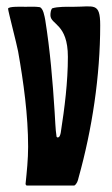

<svg xmlns="http://www.w3.org/2000/svg" viewBox="-20 -573 345 594"><path d="M155 -150C151 -176 151 -201 149 -227C143 -322 135 -417 120 -511C118 -521 114 -549 102 -551C88 -553 72 -552 58 -552C50 -552 5 -554 5 -546C5 -539 32 -436 36 -414C53 -318 67 -216 67 -119C67 -80 63 -42 59 -3L62 1H210C218 -4 221 -14 223 -23C265 -173 290 -338 290 -495C290 -567 270 -552 208 -552C189 -552 158 -553 141 -547C137 -542 136 -532 136 -526C136 -496 190 -501 190 -397C190 -319 180 -240 168 -163C167 -158 165 -146 157 -148Z"/></svg>

Font: DisSenso
Style: Regular
Weight: 400
Version: Version 1.150